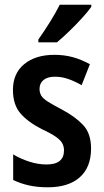

<svg xmlns="http://www.w3.org/2000/svg" viewBox="-20 -786 440 816"><path d="M367 -155Q367 -75 319 -32.5Q271 10 183 10Q139 10 103 2Q67 -6 36 -21V-130Q65 -112 103 -99.5Q141 -87 178 -87Q252 -87 252 -147Q252 -163 245 -176.5Q238 -190 217.5 -204.5Q197 -219 158 -237Q99 -267 67 -304Q35 -341 35 -404Q35 -474 83 -513.5Q131 -553 211 -553Q253 -553 289.5 -543Q326 -533 362 -513L327 -424Q299 -440 271 -450Q243 -460 213 -460Q182 -460 165 -446Q148 -432 148 -408Q148 -392 155.5 -379.5Q163 -367 183.5 -354Q204 -341 242 -321Q299 -291 333 -255Q367 -219 367 -155ZM368 -757Q354 -737 328.5 -709Q303 -681 274 -653Q245 -625 222 -606H143V-618Q169 -655 193 -693.5Q217 -732 234 -766H368Z"/></svg>

Font: Noto Sans Devanagari Condensed SemiBold
Style: Regular
Weight: 600
Width: 3
Designer: Jelle Bosma - Monotype Design Team
Foundry: Monotype Imaging Inc.
Version: Version 2.004; ttfautohint (v1.8.4.7-5d5b)